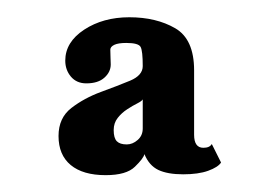

<svg xmlns="http://www.w3.org/2000/svg" viewBox="-20 -776 303 228"><path d="M105.5 -568Q78.5 -568 64 -580Q49.5 -592 49.5 -614.5Q49.5 -636 64.8 -647.8Q80 -659.5 99.8 -666.8Q119.5 -674 134.5 -680.2Q149.5 -686.5 149.5 -697.5Q149.5 -715.5 147 -720.2Q144.5 -725 130 -725Q120.5 -725 115.8 -722.8Q111 -720.5 111 -717Q111 -714 111.2 -709.2Q111.5 -704.5 111.5 -699.5Q111.5 -690.5 104 -683.8Q96.5 -677 82.5 -677Q71 -677 64.2 -685Q57.5 -693 57.5 -704Q57.5 -726 80 -740.8Q102.5 -755.5 133.5 -755.5Q165.5 -755.5 188 -742.5Q210.5 -729.5 210.5 -692.5V-616Q210.5 -600.5 221.5 -600.5Q229 -600.5 231.5 -605L242.5 -583Q239 -577.5 227.2 -573.2Q215.5 -569 197.5 -569Q179 -569 168 -574.2Q157 -579.5 151.5 -593Q150.5 -588 140.2 -578Q130 -568 105.5 -568ZM130.5 -604.5Q137.5 -604.5 143.5 -609.8Q149.5 -615 149.5 -623.5V-658Q148.5 -656 143 -653.2Q137.5 -650.5 131 -646.2Q124.5 -642 119.8 -636Q115 -630 115 -621.5Q115 -612 118.8 -608.2Q122.5 -604.5 130.5 -604.5Z"/></svg>

Font: Imbue Thin 10pt
Style: Bold
Weight: 700
Version: Version 1.102